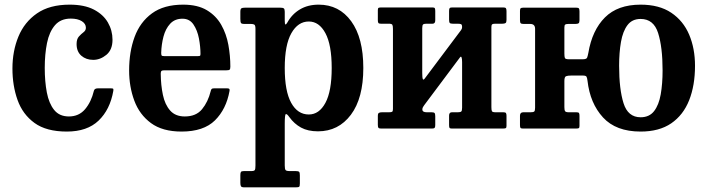

<svg xmlns="http://www.w3.org/2000/svg" viewBox="-20 -553 3031 826"><path d="M33.5 -258Q33.5 -333 59.2 -395.5Q85 -458 139.2 -495.5Q193.5 -533 279.5 -533Q343 -533 383.8 -511.8Q424.5 -490.5 444.2 -456.2Q464 -422 464 -382Q464 -339 437.8 -317.2Q411.5 -295.5 381 -295.5Q350.5 -295.5 330 -313.2Q309.5 -331 309.5 -363.5Q309.5 -385 319.5 -396Q329.5 -407 339.5 -414.5Q349.5 -422 349.5 -433.5Q349.5 -451 331.8 -462Q314 -473 284.5 -473Q241 -473 216.5 -444.5Q192 -416 182.2 -367.8Q172.5 -319.5 172.5 -261Q172.5 -202.5 181.5 -155.2Q190.5 -108 213 -80Q235.5 -52 276.5 -52Q319.5 -52 346 -83.2Q372.5 -114.5 384 -162.5Q386.5 -173 401.5 -173H456Q465.5 -173 467 -171Q468.5 -169 467.5 -162Q453.5 -81.5 404.2 -34.2Q355 13 267.5 13Q179.5 13 128.5 -24Q77.5 -61 55.5 -122.8Q33.5 -184.5 33.5 -258Z M535.5 -250Q535.5 -330 559 -394Q582.5 -458 633.8 -495.5Q685 -533 768 -533Q830 -533 869.8 -509.2Q909.5 -485.5 931.8 -446.2Q954 -407 962.5 -359.8Q971 -312.5 971 -266.5Q971 -256 967.8 -253.2Q964.5 -250.5 953.5 -250.5H686.5Q677.5 -250.5 674.5 -247.5Q671.5 -244.5 671.5 -236Q672 -186.5 680.8 -144.8Q689.5 -103 712 -77.5Q734.5 -52 775 -52Q823.5 -52 849.2 -83.2Q875 -114.5 886.5 -161Q887.5 -166.5 890.2 -169.8Q893 -173 901 -173H956.5Q964.5 -173 966.5 -170.5Q968.5 -168 967.5 -162Q953.5 -83.5 904.8 -35.2Q856 13 761 13Q679 13 629.5 -23.5Q580 -60 557.8 -120Q535.5 -180 535.5 -250ZM687.5 -311.5H828.5Q838.5 -311.5 840.5 -313Q842.5 -314.5 842.5 -321Q842.5 -352.5 835.8 -387.8Q829 -423 812.2 -447.8Q795.5 -472.5 765 -472.5Q732 -472.5 712 -450.8Q692 -429 683.2 -395.2Q674.5 -361.5 673.5 -326Q673.5 -317.5 675.2 -314.5Q677 -311.5 687.5 -311.5Z M1014 -472V-502Q1014 -514.5 1018.5 -517.2Q1023 -520 1034.5 -520H1185.5Q1196.5 -520 1200.8 -517Q1205 -514 1205 -502.5V-465Q1205 -448.5 1208 -447.8Q1211 -447 1216.5 -456.5Q1236 -492 1270.2 -512.5Q1304.5 -533 1351 -533Q1439 -533 1491 -461.5Q1543 -390 1543 -260.5Q1543 -130.5 1489.5 -59.2Q1436 12 1348 12Q1304.5 12 1275 -4.2Q1245.5 -20.5 1225 -49Q1214 -64.5 1209.5 -62Q1205 -59.5 1205 -20.5V159Q1205 174.5 1208.8 178.8Q1212.5 183 1226.5 183H1252.5Q1263.5 183 1266.8 186.2Q1270 189.5 1270 201V236Q1270 248 1267 250.5Q1264 253 1252 253H1031.5Q1020 253 1017 248.8Q1014 244.5 1014 234V200.5Q1014 190.5 1016.5 186.8Q1019 183 1029 183H1060.5Q1073.5 183 1076.2 178.5Q1079 174 1079 159V-429Q1079 -443.5 1074.5 -446.8Q1070 -450 1060 -450H1029.5Q1019.5 -450 1016.8 -454.2Q1014 -458.5 1014 -472ZM1205 -260.5Q1205 -160.5 1232.8 -110.5Q1260.5 -60.5 1308.5 -60.5Q1353 -60.5 1380 -110.5Q1407 -160.5 1407 -260.5Q1407 -360 1380 -410.2Q1353 -460.5 1308.5 -460.5Q1262 -460.5 1233.5 -410.2Q1205 -360 1205 -260.5Z M2094 -92.5Q2094 -79.5 2096.2 -74.8Q2098.5 -70 2112 -70H2146Q2154 -70 2156.5 -66.8Q2159 -63.5 2159 -55V-11Q2159 -3 2155.2 -1.5Q2151.5 0 2143.5 0H1923Q1915 0 1913.5 -3.8Q1912 -7.5 1912 -15.5V-55.5Q1912 -70 1924 -70H1949.5Q1960.5 -70 1964.2 -73.2Q1968 -76.5 1968 -89.5V-286Q1968 -300.5 1965.5 -306.5Q1963 -312.5 1958 -305L1805 -100.5Q1802.5 -97 1799.8 -92.5Q1797 -88 1797 -82Q1797 -70 1816 -70H1836.5Q1846 -70 1849.2 -67Q1852.5 -64 1852.5 -53V-15Q1852.5 -6 1849.8 -3Q1847 0 1838.5 0H1619.5Q1610.5 0 1608 -3.2Q1605.5 -6.5 1605.5 -16V-54Q1605.5 -64.5 1609.8 -67.2Q1614 -70 1623.5 -70H1653.5Q1663.5 -70 1667 -72.2Q1670.5 -74.5 1670.5 -84V-428.5Q1670.5 -441.5 1668 -446.2Q1665.5 -451 1652.5 -451H1618.5Q1610.5 -451 1608 -454Q1605.5 -457 1605.5 -466V-510Q1605.5 -518 1609.2 -519.5Q1613 -521 1621 -521H1841Q1849 -521 1850.8 -517.2Q1852.5 -513.5 1852.5 -505.5V-465.5Q1852.5 -451 1841 -451H1815Q1804 -451 1800.2 -447.8Q1796.5 -444.5 1796.5 -431.5V-239Q1796.5 -219 1799 -212.8Q1801.5 -206.5 1809 -217.5L1963.5 -423.5Q1968 -429.5 1968 -436Q1968 -447 1963.5 -449Q1959 -451 1948.5 -451H1928Q1918.5 -451 1915.2 -454Q1912 -457 1912 -468V-506Q1912 -515 1914.5 -518Q1917 -521 1926 -521H2145Q2154 -521 2156.5 -517.5Q2159 -514 2159 -505V-467Q2159 -456.5 2154.8 -453.8Q2150.5 -451 2141 -451H2111Q2101 -451 2097.5 -448.5Q2094 -446 2094 -437Z M2282 -89.5V-429Q2282 -450 2261 -450H2233Q2223.5 -450 2220.2 -453Q2217 -456 2217 -466.5V-506Q2217 -515 2220 -517.5Q2223 -520 2231.5 -520H2459Q2468 -520 2470.5 -516.8Q2473 -513.5 2473 -504V-466Q2473 -455.5 2469 -452.8Q2465 -450 2455 -450H2426Q2415.5 -450 2411.8 -447.5Q2408 -445 2408 -434.5V-323Q2408 -309 2410.2 -303.5Q2412.5 -298 2428 -298H2486.5Q2503 -298 2505.8 -305Q2508.5 -312 2511 -325Q2527.5 -423 2582.5 -478Q2637.5 -533 2736 -533Q2816 -533 2867.8 -498.2Q2919.5 -463.5 2944.8 -404Q2970 -344.5 2970 -270Q2970 -185.5 2944.8 -121.8Q2919.5 -58 2867.8 -22.5Q2816 13 2736 13Q2630 13 2574.2 -47.8Q2518.5 -108.5 2507.5 -205.5Q2506 -218 2503.2 -223Q2500.5 -228 2487 -228H2437.5Q2422 -228 2415 -225Q2408 -222 2408 -204.5V-92.5Q2408 -79.5 2411 -74.8Q2414 -70 2427 -70H2460Q2468.5 -70 2470.8 -66.8Q2473 -63.5 2473 -55V-11Q2473 -3 2469.5 -1.5Q2466 0 2457.5 0H2229Q2220.5 0 2218.8 -3.5Q2217 -7 2217 -15.5V-55Q2217 -70 2231 -70H2262.5Q2274.5 -70 2278.2 -73.2Q2282 -76.5 2282 -89.5ZM2643.5 -270Q2643.5 -169.5 2662.5 -109Q2681.5 -48.5 2736 -48.5Q2773.5 -48.5 2794 -75Q2814.5 -101.5 2822.5 -147.2Q2830.5 -193 2830.5 -250Q2830.5 -350.5 2811.2 -411Q2792 -471.5 2736 -471.5Q2699.5 -471.5 2679.5 -445Q2659.5 -418.5 2651.5 -372.8Q2643.5 -327 2643.5 -270Z"/></svg>

Font: Besley* Narrow Semi
Style: Regular
Weight: 600
Width: 4
Designer: Owen Earl
Foundry: indestructible type*
Version: Version 3.000; ttfautohint (v1.8.3)